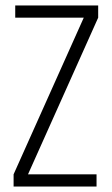

<svg xmlns="http://www.w3.org/2000/svg" viewBox="-20 -686 411 706"><path d="M36 -666H341V-621L83 -45H335V0H30V-45L288 -621H36Z"/></svg>

Font: Khand Variable Light
Style: Regular
Weight: 300
Designer: Satya Rajpurohit
Foundry: Indian Type Foundry
Version: Version 3.000